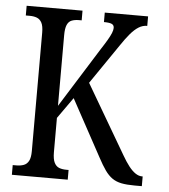

<svg xmlns="http://www.w3.org/2000/svg" viewBox="-52 -761 712 808"><g transform="rotate(5 304.5 -357.0)"><path d="M28 0V-41H43Q61 -41 74.5 -46Q88 -51 95.5 -65Q103 -79 103 -107V-607Q103 -635 95.5 -649Q88 -663 75 -668Q62 -673 45 -673H28V-714H264V-673H252Q235 -673 222 -668Q209 -663 202.5 -648Q196 -633 196 -604V-306L353 -557Q370 -583 380.5 -601Q391 -619 396 -631.5Q401 -644 401 -653Q401 -665 391 -669.5Q381 -674 358 -674V-714H541V-674Q522 -674 505 -663.5Q488 -653 470.5 -632.5Q453 -612 433 -582L318 -414L489 -122Q504 -96 518 -78Q532 -60 546 -50.5Q560 -41 574 -41H577V0H546Q513 0 490.5 -4.5Q468 -9 451.5 -20.5Q435 -32 420.5 -52.5Q406 -73 389 -105L259 -344L196 -255V-110Q196 -81 203.5 -66Q211 -51 224 -46Q237 -41 255 -41H264V0Z"/></g></svg>

Font: Noto Serif ExtraCondensed
Style: Regular
Weight: 400
Width: 2
Designer: Monotype Design Team
Foundry: Monotype Imaging Inc.
Version: Version 2.013